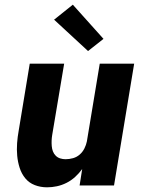

<svg xmlns="http://www.w3.org/2000/svg" viewBox="-20 -792 640 820"><path d="M181 8Q153 8 128.5 -1.5Q104 -11 88 -30.5Q72 -50 64 -75Q56 -100 53.5 -126.5Q51 -153 53 -180.5Q55 -208 60 -235L107 -520H254L203 -216Q201 -204 200.5 -192Q200 -180 201 -168Q202 -156 206 -145.5Q210 -135 218 -127Q226 -119 237 -115.5Q248 -112 260 -112Q276 -112 292 -116.5Q308 -121 320.5 -132Q333 -143 340.5 -158Q348 -173 351 -188L406 -520H553L467 0H320L331 -70Q318 -52 301 -36.5Q284 -21 264 -11Q244 -1 223 3.5Q202 8 181 8ZM356 -574 211 -708 291 -772 422 -626Z"/></svg>

Font: Iosevka SS04 Heavy Extended
Style: Italic
Weight: 900
Width: 7
Italic angle: -9°
Monospace: yes
Designer: Belleve Invis
Foundry: Belleve Invis
Version: Version 19.0.0; ttfautohint (v1.8.4)